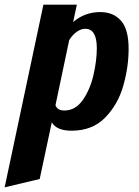

<svg xmlns="http://www.w3.org/2000/svg" viewBox="-111 -557 599 827"><path d="M76 -537 -91 250 60 214 112 -30C126 -6 154.3 6 197 6C257 6 305.3 -12.8 342 -50.5C378.7 -88.2 404.7 -133.8 420 -187.5C435.3 -241.2 443 -294.3 443 -347C443 -403 432 -443.3 410 -468C388 -492.7 358.3 -505 321 -505C276.3 -505 237.3 -490.7 204 -462L220 -537ZM245.5 -126C224.5 -96 198 -81 166 -81C146 -81 133.3 -88.7 128 -104L187 -384C196.3 -399.3 207.2 -411.3 219.5 -420C231.8 -428.7 244 -433 256 -433C289.3 -433 306 -405.3 306 -350C306 -314 301.2 -275.2 291.5 -233.5C281.8 -191.8 266.5 -156 245.5 -126Z"/></svg>

Font: DonutKreme
Style: Regular
Weight: 400
Designer: Impallari Type
Foundry: Impallari Type
Version: Version 2.100